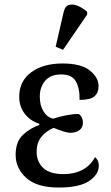

<svg xmlns="http://www.w3.org/2000/svg" viewBox="-20 -829 498 859"><path d="M243 10Q145 10 97.5 -33Q50 -76 50 -136Q50 -195 82.5 -225.5Q115 -256 156 -270V-275Q114 -289 90 -321Q66 -353 66 -396Q66 -466 119.5 -505.5Q173 -545 260 -545Q343 -545 382 -513.5Q421 -482 421 -444Q421 -414 402.5 -398Q384 -382 336 -382Q337 -435 319 -465.5Q301 -496 254 -496Q206 -496 182 -467.5Q158 -439 158 -397Q158 -358 174 -331.5Q190 -305 217 -298Q248 -308 280.5 -314Q313 -320 333 -319Q351 -305 351 -280Q351 -258 335 -246.5Q319 -235 295 -235Q282 -235 262 -241.5Q242 -248 220 -257Q190 -245 167 -219Q144 -193 144 -150Q144 -105 173.5 -77.5Q203 -50 264 -50Q312 -50 348.5 -69Q385 -88 405 -126Q412 -121 417 -111Q422 -101 422 -87Q422 -49 379 -19.5Q336 10 243 10ZM262 -606 229 -620 265 -776Q271 -802 289 -807Q307 -812 329 -802.5Q351 -793 370 -776V-764Z"/></svg>

Font: Noto Serif SemiCondensed
Style: Regular
Weight: 400
Width: 4
Designer: Monotype Design Team
Foundry: Monotype Imaging Inc.
Version: Version 2.013